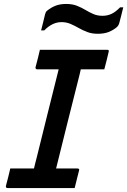

<svg xmlns="http://www.w3.org/2000/svg" viewBox="-20 -952 644 972"><path d="M358 0H19Q8 0 10 -11Q22 -55 32 -99H152Q155 -113 159 -128Q163 -143 166 -155Q193 -265 221 -377Q249 -489 277 -601H168Q163 -601 161 -604.5Q159 -608 160 -612Q172 -656 182 -700H522Q534 -700 530 -689Q520 -645 508 -601H389Q387 -589 383.5 -577Q380 -565 378 -555Q349 -441 320.5 -326.5Q292 -212 264 -99H372Q384 -99 380 -88Q375 -66 369 -44.5Q363 -23 358 0ZM499 -872Q524 -872 545 -882Q566 -892 588 -915H604Q599 -896 594 -874.5Q589 -853 584 -836Q581 -824 572 -815Q553 -799 530 -790Q507 -781 475 -781Q445 -781 421.5 -790Q398 -799 378 -810.5Q358 -822 337 -831Q316 -840 291 -840Q245 -840 204 -798H188Q193 -818 198.5 -839.5Q204 -861 208 -879Q210 -884 211.5 -889Q213 -894 220 -899Q240 -915 262.5 -923.5Q285 -932 315 -932Q346 -932 369 -923Q392 -914 412 -902Q432 -890 452.5 -881Q473 -872 499 -872Z"/></svg>

Font: Recursive Sn Lnr St Med
Style: Italic
Weight: 500
Italic angle: -15°
Version: Version 1.079;hotconv 1.0.112;makeotfexe 2.5.65598; ttfautoh